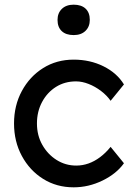

<svg xmlns="http://www.w3.org/2000/svg" viewBox="-20 -791 575 821"><path d="M295 10Q222 10 164.5 -26Q107 -62 73.5 -124Q40 -186 40 -263Q40 -340 73.5 -402Q107 -464 164.5 -500Q222 -536 295 -536Q365 -536 422.5 -507.5Q480 -479 510 -430L453 -360Q437 -383 412 -402Q387 -421 359 -432Q331 -443 305 -443Q257 -443 219.5 -419.5Q182 -396 160 -355Q138 -314 138 -263Q138 -212 161 -171.5Q184 -131 222 -107Q260 -83 306 -83Q333 -83 358.5 -92Q384 -101 408 -119Q432 -137 453 -163L510 -93Q478 -48 418.5 -19Q359 10 295 10ZM295 -641Q262 -641 244 -658Q226 -675 226 -706Q226 -735 244.5 -753Q263 -771 295 -771Q328 -771 346 -754Q364 -737 364 -706Q364 -677 345.5 -659Q327 -641 295 -641Z"/></svg>

Font: Lexend Medium
Style: Regular
Weight: 500
Designer: Bonnie Shaver-Troup, Thomas Jockin
Foundry: Lexend
Version: Version 1.005